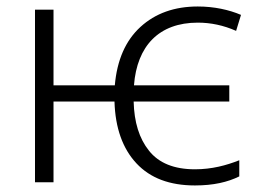

<svg xmlns="http://www.w3.org/2000/svg" viewBox="-20 -562 799 592"><path d="M581.1 9.8C638.2 9.8 682.1 -0.5 717.8 -18.1V-67.9C678.2 -52.2 633.3 -40 581.1 -40C517.1 -40 469.7 -59.1 439.5 -97.2C409.2 -134.8 393.6 -185.5 392.1 -249H687V-298.8H393.1C402.3 -420.4 470.2 -492.2 589.8 -492.2C629.9 -492.2 669.4 -483.9 708 -466.8L723.1 -516.1C686.5 -531.7 640.6 -542 589.8 -542C518.1 -542 459 -521 413.1 -479C367.2 -437 340.8 -377 334 -298.8H145V-532.2H87.9V0H145V-249H333C335.4 -167 358.4 -103.5 400.9 -58.1C443.4 -12.7 503.4 9.8 581.1 9.8Z"/></svg>

Font: Noto Reveo Sans
Style: Regular
Weight: 300
Designer: Monotype Design Team
Foundry: Monotype Imaging Inc.
Version: Version 2.007